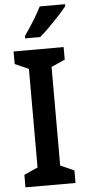

<svg xmlns="http://www.w3.org/2000/svg" viewBox="-62 -971 447 1005"><g transform="rotate(-5 161.5 -468.5)"><path d="M293 0H30V-66L102 -98V-616L30 -648V-714H293V-648L221 -616V-98L293 -66ZM320 -927Q306 -908 280.5 -880.5Q255 -853 226.5 -824.5Q198 -796 175 -777H96V-789Q122 -826 146 -864.5Q170 -903 187 -937H320Z"/></g></svg>

Font: Noto Sans Malayalam Condensed SemiBold
Style: Regular
Weight: 600
Width: 3
Designer: Jelle Bosma - Monotype Design Team
Foundry: Monotype Imaging Inc.
Version: Version 2.104; ttfautohint (v1.8.4.7-5d5b)